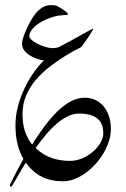

<svg xmlns="http://www.w3.org/2000/svg" viewBox="-20 -344 487 745"><path d="M410.2 157.2Q410.2 180.2 402.6 204.1Q395 228 381.6 250.5Q368.2 272.9 350.3 292.7Q332.5 312.5 311.8 327.4Q291 342.3 268.8 350.8Q246.6 359.4 224.6 359.4Q178.7 359.4 143.6 342.5Q108.4 325.7 80.1 287.1Q62 316.4 48.3 340.6Q34.7 364.7 26.4 377.9Q24.9 380.4 22.5 380.4Q18.6 380.4 18.6 375.5Q18.6 373 20.5 369.1Q43.5 320.8 70.8 272.9Q56.2 248 48.1 215.6Q40 183.1 40 141.6Q40 103 50.5 65.4Q61 27.8 77.1 -5.4Q93.3 -38.6 112.8 -65.4Q132.3 -92.3 150.4 -109.4Q138.7 -110.8 124 -115.7Q109.4 -120.6 96.2 -128.7Q83 -136.7 74.2 -148.2Q65.4 -159.7 65.4 -174.8Q65.4 -183.6 70.1 -198.2Q74.7 -212.9 82 -229.2Q89.4 -245.6 98.4 -261.7Q107.4 -277.8 116.2 -289.1Q126 -301.8 135.5 -308.8Q145 -315.9 153.1 -319.3Q161.1 -322.8 167.7 -323.5Q174.3 -324.2 178.7 -324.2Q184.6 -324.2 191.4 -323.5Q198.2 -322.8 202.1 -320.3Q208 -317.4 215.1 -313Q222.2 -308.6 228.5 -304.2Q234.9 -299.8 239 -295.9Q243.2 -292 243.2 -290Q243.2 -289.1 242.7 -288.1Q241.7 -286.1 240.2 -286.1Q229 -286.1 208 -283.4Q187 -280.8 157.2 -267.6Q139.6 -259.8 127.4 -251.2Q115.2 -242.7 107.9 -234.1Q100.6 -225.6 97.2 -217.8Q93.8 -210 93.8 -204.1Q93.8 -196.3 103.8 -188Q113.8 -179.7 127.9 -172.9Q142.1 -166 157.5 -161.6Q172.9 -157.2 183.6 -157.2Q187 -157.2 195.1 -158Q203.1 -158.7 210 -162.1Q218.8 -166.5 231.7 -173.6Q244.6 -180.7 258.8 -188.2Q272.9 -195.8 287.1 -203.9Q301.3 -211.9 312.5 -218Q323.7 -224.1 331.1 -228.3Q338.4 -232.4 338.9 -232.4Q340.8 -232.4 340.8 -229.5Q340.8 -228.5 337.6 -223.4Q334.5 -218.3 329.8 -210.9Q325.2 -203.6 319.6 -195.3Q314 -187 308.8 -179.9Q303.7 -172.9 300 -167.7Q296.4 -162.6 295.9 -162.1Q293 -159.7 279.5 -153.1Q266.1 -146.5 249.5 -136.7Q210.4 -113.8 177 -88.4Q143.6 -63 119.1 -34.2Q94.7 -5.4 81.1 27.6Q67.4 60.5 67.4 98.6Q67.4 138.2 77.4 167Q87.4 195.8 104.5 216.3Q129.4 177.7 154.1 144.5Q178.7 111.3 204.1 86.9Q229.5 62.5 255.6 48.8Q281.7 35.2 309.1 35.2Q331.5 35.2 350.1 43.9Q368.7 52.7 382.1 68.8Q395.5 85 402.8 107.4Q410.2 129.9 410.2 157.2ZM380.9 173.3Q380.9 157.2 376.5 143.3Q372.1 129.4 361.1 118.9Q350.1 108.4 331.8 102.5Q313.5 96.7 285.6 96.7Q263.7 96.7 241.9 107.7Q220.2 118.7 199 137Q177.7 155.3 157.5 179.4Q137.2 203.6 118.2 230.5Q149.4 259.3 182.6 269.8Q215.8 280.3 251 280.3Q275.9 280.3 299.3 270.3Q322.8 260.3 340.8 244.4Q358.9 228.5 369.9 209.7Q380.9 190.9 380.9 173.3Z"/></svg>

Font: Scheherazade
Style: Regular
Weight: 400
Designer: SIL International
Foundry: SIL International
Version: Version 2.100 (build 932/914)